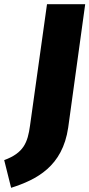

<svg xmlns="http://www.w3.org/2000/svg" viewBox="-84 -715 426 915"><path d="M322 -695H140L59 -116C48 -36 29 14 -64 48L-31 180C91 141 214 78 241 -107Z"/></svg>

Font: Fira Sans ExtraBold
Style: Italic
Weight: 800
Italic angle: -8°
Designer: bBox Type GmbH & Carrois Corporate GbR & Edenspiekermann AG
Foundry: bBox Type GmbH & Carrois Corporate GbR & Edenspiekermann AG
Version: Version 4.301;PS 004.301;hotconv 1.0.88;makeotf.lib2.5.64775